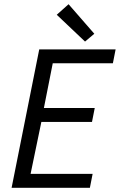

<svg xmlns="http://www.w3.org/2000/svg" viewBox="-20 -890 568 910"><path d="M249 -820 383 -693 427 -730 305 -870ZM166 -656 35 0H406L419 -66H125L176 -312H416L429 -378H188L230 -590H515L528 -656Z"/></svg>

Font: Cambridge Sans Italic
Style: Regular
Weight: 400
Italic angle: -11°
Version: Version 2.000;PS 002.000;hotconv 1.0.88;makeotf.lib2.5.64775